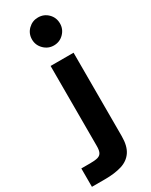

<svg xmlns="http://www.w3.org/2000/svg" viewBox="-301 -798 794 1008"><g transform="rotate(-30 95.5 -294.0)"><path d="M-68.3 162V50.6H-13.1Q16.6 50.6 32.6 45.7Q48.6 40.7 54.8 27.2Q61 13.7 61 -9.7V-496H200.2V9.9Q200.2 69.3 177.4 102.8Q154.6 136.2 112.2 149.1Q69.9 162 11.2 162ZM130.6 -580.3Q95.9 -580.3 70.9 -605.3Q45.9 -630.2 45.9 -664.8Q45.9 -700.7 70.9 -725.2Q95.9 -749.7 130.4 -749.7Q166.4 -749.7 190.9 -725.1Q215.4 -700.5 215.4 -665Q215.4 -630.2 190.8 -605.3Q166.2 -580.3 130.6 -580.3Z"/></g></svg>

Font: Atkinson Hyperlegible Next
Style: Regular
Weight: 400
Designer: Elliott Scott, Megan Eiswerth, Linus Boman, Theodore Petrosky, Letters from Sweden
Foundry: Applied Design Works, Letters from Sweden
Version: Version 2.001